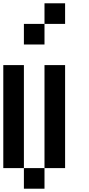

<svg xmlns="http://www.w3.org/2000/svg" viewBox="-20 -1145 540 1165"><path d="M0 -125V-750H125V-125ZM125 -125H250V0H125ZM125 -875V-1000H250V-875ZM250 -125V-750H375V-125ZM250 -1000V-1125H375V-1000Z"/></svg>

Font: GalmuriMono7 Regular
Style: Regular
Weight: 400
Designer: Lee Minseo (quiple)
Version: Version 2.399;hotconv 1.1.1;makeotfexe 2.6.0 DEVELOPMENT